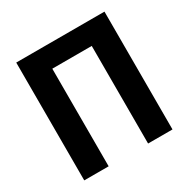

<svg xmlns="http://www.w3.org/2000/svg" viewBox="-159 -850 979 995"><g transform="rotate(-30 330.0 -352.5)"><path d="M66 0V-705H594V0H448V-584H212V0Z"/></g></svg>

Font: Nunito Sans 10pt Condensed ExtraBold
Style: Regular
Weight: 800
Width: 3
Designer: Vernon Adams
Foundry: Vernon Adams
Version: Version 3.101;gftools[0.9.27]